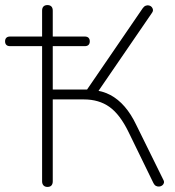

<svg xmlns="http://www.w3.org/2000/svg" viewBox="-39 -731 691 757"><path d="M148 6Q138 6 132.5 0Q127 -6 127 -16V-549H1Q-9 -549 -14 -554Q-19 -559 -19 -568Q-19 -577 -14 -582Q-9 -587 1 -587H136L127 -568V-689Q127 -700 132.5 -705.5Q138 -711 148 -711Q158 -711 163.5 -705.5Q169 -700 169 -689V-568L160 -587H295Q305 -587 310 -582Q315 -577 315 -568Q315 -559 310 -554Q305 -549 295 -549H169V-378H317L294 -363L524 -699Q529 -706 535.5 -708.5Q542 -711 548.5 -709.5Q555 -708 559 -703.5Q563 -699 564 -693Q565 -687 560 -680L340 -359L327 -376Q365 -373 396 -356.5Q427 -340 452.5 -310.5Q478 -281 498 -239L605 -22Q609 -15 607 -9Q605 -3 600 0.5Q595 4 588.5 4.5Q582 5 576 2Q570 -1 566 -9L468 -210Q434 -280 392.5 -309.5Q351 -339 292 -339H169V-16Q169 -6 164 0Q159 6 148 6Z"/></svg>

Font: Nunito ExtraLight
Style: Regular
Weight: 200
Designer: Vernon Adams
Foundry: Vernon Adams
Version: Version 3.602;April 4, 2023;FontCreator 14.0.0.2856 64-bit